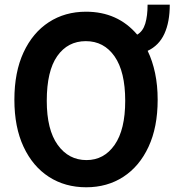

<svg xmlns="http://www.w3.org/2000/svg" viewBox="-20 -787 765 817"><path d="M650.9 -362.6Q650.9 -245.7 612 -162.3Q573.2 -78.8 504.6 -34.4Q436.1 9.9 346.9 9.9Q257.1 9.9 188.2 -34.4Q119.3 -78.8 80.3 -162.3Q41.2 -245.7 41.2 -362.6Q41.2 -480.1 80.1 -563.9Q119 -647.7 187.7 -692.5Q256.4 -737.2 345.9 -737.2Q480.8 -737.2 563.9 -639.6Q588.4 -654.1 598.2 -686.8Q608 -719.5 608 -767H702.4Q702.4 -693.2 679.5 -643.3Q656.6 -593.4 608.3 -570.7Q628.9 -528.1 639.9 -475.9Q650.9 -423.7 650.9 -362.6ZM512.8 -358Q512.8 -482.2 467.5 -547.1Q422.2 -611.9 345.2 -611.9Q268.5 -611.9 223.7 -548.5Q179 -485.1 179 -358Q179 -235.1 225.5 -170.5Q272 -105.8 348 -105.8Q422.6 -105.8 467.7 -170.5Q512.8 -235.1 512.8 -358Z"/></svg>

Font: Interface
Style: Bold
Weight: 700
Designer: Rasmus Andersson
Foundry: rsms
Version: Version 1.8